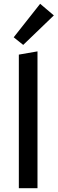

<svg xmlns="http://www.w3.org/2000/svg" viewBox="-20 -989 303 1009"><path d="M102 -753 52 -793 191 -969 263 -908ZM79 0V-702L177 -719V0Z"/></svg>

Font: EauTestText Semibold
Style: Regular
Weight: 600
Designer: Christian Thalmann (Catharsis Fonts)
Version: Version 0.001;PS 000.001;hotconv 1.0.88;makeotf.lib2.5.64775